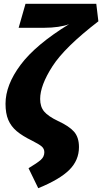

<svg xmlns="http://www.w3.org/2000/svg" viewBox="-20 -763 537 1009"><path d="M130 121Q175 94 194 77.5Q213 61 213 37Q213 19 199.5 7Q186 -5 148 -24Q97 -49 67.5 -74Q38 -99 23.5 -133Q9 -167 9 -218Q9 -316 88 -422Q167 -528 343 -636Q320 -627 285.5 -622Q251 -617 213 -617H78L114 -743H486L497 -651Q320 -515 255.5 -414.5Q191 -314 191 -243Q191 -202 212 -177Q233 -152 285 -127Q342 -101 368.5 -71.5Q395 -42 395 10Q395 79 344.5 129.5Q294 180 181 226Z"/></svg>

Font: Trujillo ExtraBold
Style: Italic
Weight: 800
Italic angle: -8°
Designer: Fira Sans original fonts by bBox Type GmbH, Carrois Corporate GbR, & Edenspiekermann AG / Changes by Cristiano Sobral
Foundry: Fira Sans original fonts by bBox Type GmbH, Carrois Corporate GbR, & Edenspiekermann AG / Changes by Cristiano Sobral
Version: Version 4.301;July 28, 2020;FontCreator 13.0.0.2655 64-bit